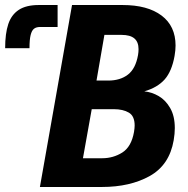

<svg xmlns="http://www.w3.org/2000/svg" viewBox="-130 -745 750 765"><path d="M99.5 -637.5H29.5Q14.5 -637.5 5.5 -630.5Q-3.5 -623.5 -8 -605.2Q-12.5 -587 -12.5 -553H-109.5Q-109.5 -611.5 -97 -649Q-84.5 -686.5 -55 -705.8Q-25.5 -725 24.5 -725H99.5ZM157 -725H358.5Q458 -725 513.8 -683Q569.5 -641 569.5 -563.5Q569.5 -545 565.5 -522Q554.5 -460.5 525.8 -428.2Q497 -396 445 -381Q475 -378 502.5 -362Q530 -346 548.2 -314.2Q566.5 -282.5 566.5 -234.5Q566.5 -212.5 562 -186Q545 -87.5 466.8 -43.8Q388.5 0 276 0H29ZM404 -219.5Q406.5 -235.5 406.5 -245Q406.5 -282.5 383.5 -296.2Q360.5 -310 323 -310H235.5L200.5 -114.5H277Q321 -114.5 357.2 -137.2Q393.5 -160 404 -219.5ZM420 -526Q422 -537.5 422 -549Q422 -578 405.2 -592Q388.5 -606 354 -606H286L254.5 -424H301Q349 -424 379.8 -447.8Q410.5 -471.5 420 -526Z"/></svg>

Font: JuliaMono ExtraBoldItalic
Style: Regular
Weight: 800
Italic angle: -9°
Monospace: yes
Designer: cormullion
Foundry: corm
Version: Version 0.049; ttfautohint (v1.8.4)